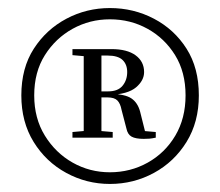

<svg xmlns="http://www.w3.org/2000/svg" viewBox="-20 -801 547 477"><path d="M367 -473V-459Q357 -457 351.5 -456.5Q346 -456 337 -456Q317 -456 307 -461.5Q297 -467 294 -482L282 -528Q279 -544 271.5 -551.5Q264 -559 247 -559H210V-574H249Q273 -574 284.5 -588Q296 -602 296 -622Q296 -641 284.5 -652Q273 -663 247 -663H210V-679H257Q296 -679 317 -663.5Q338 -648 338 -622Q338 -601 318 -584Q298 -567 252 -565L255 -568Q291 -567 306.5 -556.5Q322 -546 328 -524L343 -464L321 -477ZM205 -477H213L260 -473V-459H160V-473ZM205 -660 160 -664V-679H210V-663ZM65 -564Q65 -507 91.5 -464Q118 -421 160.5 -397Q203 -373 253 -373Q304 -373 347 -397Q390 -421 415.5 -464Q441 -507 441 -564Q441 -622 415 -664Q389 -706 346.5 -729.5Q304 -753 253 -753Q203 -753 160.5 -729.5Q118 -706 91.5 -664Q65 -622 65 -564ZM188 -459V-679H232V-459ZM33 -564Q33 -632 64 -680Q95 -728 145 -754.5Q195 -781 253 -781Q312 -781 362.5 -754.5Q413 -728 443.5 -680Q474 -632 474 -564Q474 -498 443.5 -448.5Q413 -399 362.5 -371.5Q312 -344 253 -344Q195 -344 144.5 -371.5Q94 -399 63.5 -448.5Q33 -498 33 -564Z"/></svg>

Font: Noto Serif KR ExtraLight Medium
Style: Regular
Weight: 500
Version: Version 2.002-H1;hotconv 1.1.0;makeotfexe 2.6.0